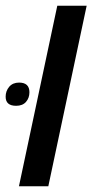

<svg xmlns="http://www.w3.org/2000/svg" viewBox="-69 -650 323 670"><path d="M-2.9 0 130.9 -629.9H233.4L99.6 0ZM-12.7 -280.8Q-49.3 -280.8 -49.3 -312.5Q-49.3 -332.5 -36.9 -347.2Q-24.4 -361.8 -2.4 -361.8Q33.7 -361.8 33.7 -328.1Q33.7 -308.1 21.7 -294.4Q9.8 -280.8 -12.7 -280.8Z"/></svg>

Font: Open Sans Condensed SemiBold
Style: Italic
Weight: 600
Width: 3
Italic angle: -12°
Designer: Monotype Design Team
Foundry: Monotype Imaging Inc.
Version: Version 3.000; ttfautohint (v1.8.4)